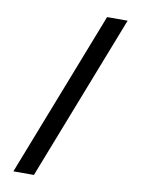

<svg xmlns="http://www.w3.org/2000/svg" viewBox="-102 -858 804 1096"><g transform="rotate(10 300.0 -310.0)"><path d="M54 170H173L547 -790H428Z"/></g></svg>

Font: CommitMonoV143 ExtLt
Style: Regular
Weight: 200
Monospace: yes
Designer: Eigil Nikolajsen
Foundry: Eigil Nikolajsen
Version: Version 1.143